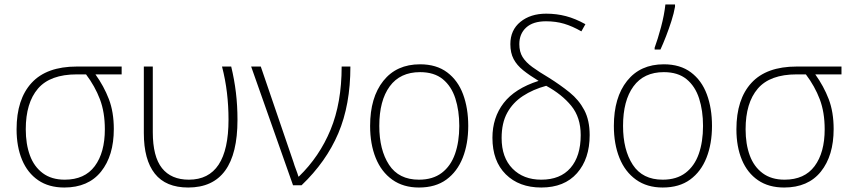

<svg xmlns="http://www.w3.org/2000/svg" viewBox="-20 -827 3799 857"><path d="M488 -251Q488 -132 431 -61Q374 10 267 10Q198 10 150.5 -22.5Q103 -55 78.5 -113.5Q54 -172 54 -250Q54 -384 121 -457Q188 -530 323 -530H523V-495H406Q444 -442 466 -384.5Q488 -327 488 -251ZM95 -250Q95 -184 113.5 -133.5Q132 -83 171 -54Q210 -25 269 -25Q358 -25 403 -85.5Q448 -146 448 -250Q448 -326 426 -384Q404 -442 364 -495H323Q204 -495 149.5 -431.5Q95 -368 95 -250Z M820 10Q720 10 671 -52Q622 -114 622 -233V-530H662V-237Q662 -128 703 -76.5Q744 -25 823 -25Q1000 -25 1000 -293Q1000 -354 993 -413Q986 -472 971 -530H1012Q1026 -472 1033 -414Q1040 -356 1040 -292Q1040 10 820 10Z M1101 -530H1144L1290 -103Q1294 -89 1301 -71Q1308 -53 1312 -39H1314Q1406 -128 1455.5 -248Q1505 -368 1505 -530H1544Q1544 -359 1490 -232Q1436 -105 1326 0H1288Z M2070 -265Q2070 -185 2045.5 -123Q2021 -61 1972.5 -25.5Q1924 10 1850 10Q1780 10 1731 -25Q1682 -60 1657 -122Q1632 -184 1632 -265Q1632 -392 1691 -466Q1750 -540 1855 -540Q1928 -540 1976 -504Q2024 -468 2047 -406Q2070 -344 2070 -265ZM1673 -265Q1673 -158 1716.5 -91.5Q1760 -25 1850 -25Q1912 -25 1952 -55.5Q1992 -86 2011 -140Q2030 -194 2030 -265Q2030 -333 2012.5 -387.5Q1995 -442 1956.5 -473.5Q1918 -505 1855 -505Q1766 -505 1719.5 -441.5Q1673 -378 1673 -265Z M2418 -766Q2464 -766 2506 -755Q2548 -744 2593 -719L2575 -687Q2535 -710 2498 -721Q2461 -732 2417 -732Q2359 -732 2328.5 -704Q2298 -676 2298 -630Q2298 -596 2312.5 -572.5Q2327 -549 2356.5 -527.5Q2386 -506 2430 -480Q2481 -448 2522.5 -414.5Q2564 -381 2588 -335.5Q2612 -290 2612 -224Q2612 -118 2555.5 -54Q2499 10 2396 10Q2297 10 2237.5 -49Q2178 -108 2178 -212Q2178 -302 2228 -367Q2278 -432 2384 -466Q2343 -491 2315 -513.5Q2287 -536 2272.5 -563.5Q2258 -591 2258 -630Q2258 -693 2303 -729.5Q2348 -766 2418 -766ZM2418 -444Q2359 -428 2314 -398.5Q2269 -369 2244 -323.5Q2219 -278 2219 -211Q2219 -124 2267.5 -74.5Q2316 -25 2396 -25Q2481 -25 2526.5 -77.5Q2572 -130 2572 -224Q2572 -303 2530 -354.5Q2488 -406 2418 -444Z M3158 -265Q3158 -185 3133.5 -123Q3109 -61 3060.5 -25.5Q3012 10 2938 10Q2868 10 2819 -25Q2770 -60 2745 -122Q2720 -184 2720 -265Q2720 -392 2779 -466Q2838 -540 2943 -540Q3016 -540 3064 -504Q3112 -468 3135 -406Q3158 -344 3158 -265ZM2761 -265Q2761 -158 2804.5 -91.5Q2848 -25 2938 -25Q3000 -25 3040 -55.5Q3080 -86 3099 -140Q3118 -194 3118 -265Q3118 -333 3100.5 -387.5Q3083 -442 3044.5 -473.5Q3006 -505 2943 -505Q2854 -505 2807.5 -441.5Q2761 -378 2761 -265ZM2902 -606V-614Q2916 -652 2930.5 -706Q2945 -760 2950 -807H2993V-797Q2988 -768 2977 -733.5Q2966 -699 2953 -665.5Q2940 -632 2928 -606Z M3701 -251Q3701 -132 3644 -61Q3587 10 3480 10Q3411 10 3363.5 -22.5Q3316 -55 3291.5 -113.5Q3267 -172 3267 -250Q3267 -384 3334 -457Q3401 -530 3536 -530H3736V-495H3619Q3657 -442 3679 -384.5Q3701 -327 3701 -251ZM3308 -250Q3308 -184 3326.5 -133.5Q3345 -83 3384 -54Q3423 -25 3482 -25Q3571 -25 3616 -85.5Q3661 -146 3661 -250Q3661 -326 3639 -384Q3617 -442 3577 -495H3536Q3417 -495 3362.5 -431.5Q3308 -368 3308 -250Z"/></svg>

Font: Noto Sans Disp ExtLt
Style: Regular
Weight: 200
Designer: Monotype Design Team
Foundry: Monotype Imaging Inc.
Version: Version 2.000;GOOG;noto-source:20170915:90ef993387c0